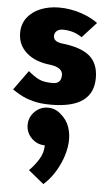

<svg xmlns="http://www.w3.org/2000/svg" viewBox="-62 -547 564 1016"><g transform="rotate(5 220.5 -39.0)"><path d="M5 -55 80 -159Q112 -132 138 -119.5Q164 -107 211 -107Q256 -107 256 -153Q256 -193 191 -202Q110 -210 63 -251.5Q16 -293 16 -356Q16 -404 42 -438Q68 -472 112.5 -490Q157 -508 211 -508Q267 -508 322.5 -490.5Q378 -473 417 -444L342 -362Q298 -393 241 -393Q219 -393 207.5 -382.5Q196 -372 196 -356Q196 -326 241 -320Q343 -309 389.5 -269.5Q436 -230 436 -153Q436 8 211 8Q154 8 114 -3Q74 -14 47.5 -29Q21 -44 5 -55ZM198 225Q157 225 127.5 195.5Q98 166 98 125Q98 84 127.5 54.5Q157 25 198 25Q236 25 264 50Q299 78 312.5 117.5Q326 157 322.5 201Q319 245 302.5 288.5Q286 332 261.5 368.5Q237 405 208 430L126 363Q152 338 175 302Q198 266 198 225Z"/></g></svg>

Font: Epunda Sans Black
Style: Regular
Weight: 900
Designer: Simon Atzbach
Foundry: typofactur
Version: Version 2.204; ttfautohint (v1.8.4.7-5d5b)